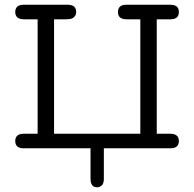

<svg xmlns="http://www.w3.org/2000/svg" viewBox="-20 -631 827 817"><path d="M82 -62H140.1V-548.8H83Q44.9 -548.8 44.9 -579.8Q44.9 -610.8 81.1 -610.8H268.1Q304.2 -610.8 304.2 -580.1Q304.2 -562 288.1 -553.2Q281.2 -549.3 259.8 -548.8H210V-62H577.1V-548.8H520Q481.9 -548.8 481.9 -579.1Q481.9 -611.3 518.1 -610.8H705.1Q741.2 -610.8 741.2 -579.8Q741.2 -548.8 704.1 -548.8H647V-62H703.1Q741.2 -62 741.2 -31Q741.2 0 705.1 0H421.9V133.8Q420.9 151.9 411.9 158.9Q402.8 166 393.1 166Q365.2 166 365.2 128.9V0H80.1Q44.9 0 44.9 -31Q44.9 -62 82 -62Z"/></svg>

Font: CMU Typewriter Text Variable Width
Style: Medium
Weight: 500
Version: Version 0.7.0